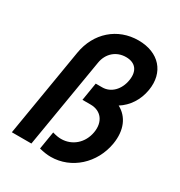

<svg xmlns="http://www.w3.org/2000/svg" viewBox="-180 -886 959 1021"><g transform="rotate(30 300.0 -375.0)"><path d="M35 0H155L247 -550C257 -610 302 -650 362 -650C419 -650 448 -614 438 -553C428 -490 385 -447 332 -447H292L274 -337H324C389 -337 426 -288 414 -219C402 -148 347 -100 279 -100C265 -100 250 -102 226 -109L208 0C237 7 257 10 279 10C405 10 511 -86 533 -219C547 -307 518 -374 456 -407C507 -439 543 -493 554 -559C574 -677 501 -760 375 -760C247 -760 147 -673 125 -540Z"/></g></svg>

Font: CommitMono
Style: Bold Italic
Weight: 700
Monospace: yes
Designer: Eigil Nikolajsen
Foundry: Eigil Nikolajsen
Version: Version 1.143